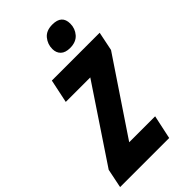

<svg xmlns="http://www.w3.org/2000/svg" viewBox="-320 -1025 1109 1109"><g transform="rotate(-45 234.5 -470.5)"><path d="M-39.1 0 -15.1 -117.2 287.1 -569.8H86.9L117.2 -713.9H507.8L483.9 -597.2L181.2 -146H393.1L361.8 0ZM325.2 -772Q286.6 -772 267.3 -790.8Q248 -809.6 248 -840.8Q248 -879.9 272.9 -910.4Q297.9 -940.9 348.1 -940.9Q425.3 -940.9 425.3 -871.1Q425.3 -831.1 399.7 -801.5Q374 -772 325.2 -772Z"/></g></svg>

Font: Open Sans Condensed ExtraBold
Style: Italic
Weight: 800
Width: 3
Italic angle: -12°
Designer: Monotype Design Team
Foundry: Monotype Imaging Inc.
Version: Version 3.003; ttfautohint (v1.8.4)